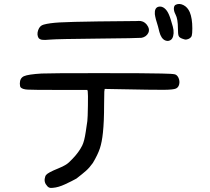

<svg xmlns="http://www.w3.org/2000/svg" viewBox="-20 -774 1040 950"><path d="M850.6 -751Q868.2 -758.8 888.2 -748.5Q908.2 -738.3 918.9 -713.9Q931.6 -683.6 931.6 -633.8Q931.6 -606.4 928.7 -597.2Q925.8 -587.9 914.1 -582Q904.3 -578.1 898.9 -578.1Q893.6 -578.1 880.9 -583Q867.2 -587.9 863.8 -596.7Q860.4 -605.5 860.4 -631.8Q860.4 -680.7 848.6 -702.1Q839.8 -718.8 840.3 -732.9Q840.8 -747.1 850.6 -751ZM762.7 -740.2Q773.4 -743.2 783.2 -739.3Q795.9 -734.4 806.2 -719.7Q816.4 -705.1 825.2 -675.8Q830.1 -659.2 835 -642.6Q839.8 -626 838.9 -609.4Q836.9 -579.1 818.4 -573.2Q809.6 -569.3 796.9 -574.2Q777.3 -583 768.6 -616.2Q764.6 -629.9 761.7 -643.6Q749 -681.6 746.1 -704.1Q744.1 -734.4 762.7 -740.2ZM654.3 -669.9Q668 -670.9 676.8 -669.9Q700.2 -666 712.9 -641.6Q720.7 -626 713.9 -611.3Q704.1 -591.8 680.7 -586.9Q666 -585 463.9 -583Q263.7 -581.1 228.5 -578.1Q199.2 -575.2 188 -577.1Q176.8 -579.1 170.9 -585.9Q161.1 -602.5 168.9 -625Q176.8 -647.5 196.3 -652.3Q224.6 -660.2 275.9 -663.1Q327.1 -666 465.8 -668Q642.6 -669.9 654.3 -669.9ZM185.5 -410.2Q220.7 -412.1 469.2 -412.1Q717.8 -412.1 779.3 -410.2Q834 -409.2 845.2 -406.2Q856.4 -403.3 863.3 -388.7Q870.1 -373 866.7 -357.4Q863.3 -341.8 850.6 -335.9Q837.9 -330.1 791 -329.6Q744.1 -329.1 551.8 -333L498 -334L496.1 -320.3Q495.1 -302.7 495.1 -257.8Q495.1 -171.9 489.3 -118.2Q484.4 -70.3 474.1 -39.6Q463.9 -8.8 439.5 32.2Q422.9 55.7 405.8 70.8Q388.7 85.9 358.4 109.4Q335.9 122.1 302.2 137.7Q268.6 153.3 242.2 155.3Q230.5 157.2 222.7 153.8Q214.8 150.4 206.1 136.7Q199.2 124 201.2 110.8Q203.1 97.7 208 91.8Q216.8 80.1 267.6 59.6Q292 49.8 306.6 40.5Q321.3 31.2 338.9 11.7Q370.1 -20.5 386.7 -53.7Q397.5 -75.2 404.3 -122.1Q406.2 -139.6 412.1 -174.8Q414.1 -190.4 415 -250.5Q416 -310.5 414.1 -322.3L412.1 -329.1H259.8Q139.6 -329.1 116.2 -330.6Q92.8 -332 83 -340.8Q78.1 -345.7 78.1 -360.4Q78.1 -387.7 98.6 -397Q119.1 -406.2 185.5 -410.2Z"/></svg>

Font: JasonHandwriting4
Style: Regular
Weight: 400
Version: Version 1.01.21